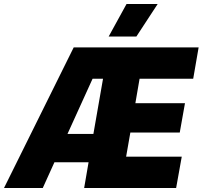

<svg xmlns="http://www.w3.org/2000/svg" viewBox="-73 -936 1009 956"><path d="M-53 0H140L198 -128H368L346 0H804L832 -156H555L576 -276H822L848 -422H601L622 -544H889L916 -700H294ZM712 -916H557L468 -754H606ZM263 -269 388 -544H440L392 -269Z"/></svg>

Font: Fixel Display 20240404 ExBold
Style: Italic
Weight: 800
Italic angle: -10°
Designer: AlfaBravo + MacPaw
Foundry: Kyrylo Tkachov, Marchela Mozhyna, Serhii Makarenko, Maria Weinstein, Zakhar Kryvoshyya
Version: Version 1.211;Glyphs 3.2 (3225)